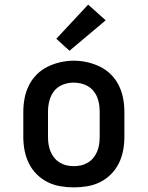

<svg xmlns="http://www.w3.org/2000/svg" viewBox="-20 -804 640 832"><path d="M300 8Q271 8 241.5 3Q212 -2 186 -15Q160 -28 139 -49Q118 -70 105 -96.5Q92 -123 86.5 -152Q81 -181 81 -210V-320Q81 -349 86.5 -378Q92 -407 105 -433.5Q118 -460 139 -481Q160 -502 186.5 -515Q213 -528 242 -534.5Q271 -541 300 -541Q329 -541 358 -534.5Q387 -528 413.5 -515Q440 -502 461 -481Q482 -460 495 -433.5Q508 -407 513.5 -378Q519 -349 519 -320V-210Q519 -181 513.5 -152Q508 -123 495 -96.5Q482 -70 461 -49Q440 -28 414 -15Q388 -2 358.5 3Q329 8 300 8ZM300 -84Q316 -84 331.5 -87.5Q347 -91 361 -99.5Q375 -108 385 -120.5Q395 -133 401 -147.5Q407 -162 409.5 -178Q412 -194 412 -210V-320Q412 -336 409.5 -352Q407 -368 401 -383Q395 -398 384.5 -410.5Q374 -423 360 -431Q346 -439 330 -442.5Q314 -446 298 -446Q275 -446 252 -437Q229 -428 214.5 -409.5Q200 -391 194 -367.5Q188 -344 188 -320V-210Q188 -194 190.5 -178Q193 -162 199 -147.5Q205 -133 215 -120.5Q225 -108 239 -99.5Q253 -91 268.5 -87.5Q284 -84 300 -84ZM281 -584 224 -636 362 -784 438 -716Z"/></svg>

Font: Iosevka Curly Slab SmBdEx
Style: Regular
Weight: 600
Width: 7
Monospace: yes
Designer: Belleve Invis
Foundry: Belleve Invis
Version: Version 11.1.0; ttfautohint (v1.8.3)